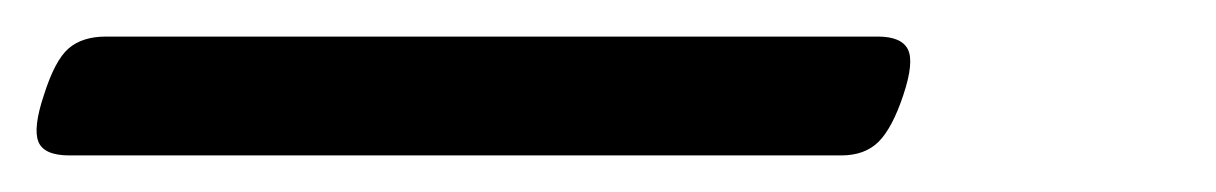

<svg xmlns="http://www.w3.org/2000/svg" viewBox="-95 42 665 105"><path d="M-57 127Q-71 127 -74 119.5Q-77 112 -71 94Q-65 75 -57.5 68.5Q-50 62 -37 62H385Q398 62 401.5 69Q405 76 399 94Q393 112 385.5 119.5Q378 127 365 127Z"/></svg>

Font: Playwrite CU Light
Style: Regular
Weight: 300
Designer: Veronika Burian, José Scaglione
Foundry: TypeTogether
Version: Version 1.002